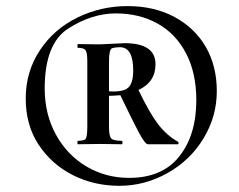

<svg xmlns="http://www.w3.org/2000/svg" viewBox="-20 -745 780 627"><path d="M415 -515.1Q415 -591.3 371.1 -590.8Q356 -590.8 345.9 -587.4Q335.9 -584 335.9 -543V-446.8Q381.8 -443.8 398.4 -458.5Q415 -473.1 415 -515.1ZM487.8 -535.2Q487.8 -476.6 432.1 -451.2Q468.3 -376 496.1 -339.6Q523.9 -303.2 561 -282.2Q563 -280.8 563 -277.3Q563 -273.9 561 -273.9H462.9Q454.1 -273.9 433.6 -312Q413.1 -350.1 373 -434.1Q349.1 -432.1 335.9 -432.1V-330.1Q335.9 -300.3 343.5 -292.7Q351.1 -285.2 377.9 -285.2Q379.9 -285.2 379.9 -279.5Q379.9 -273.9 377.9 -273.9L305.2 -274.9L233.9 -273.9Q232.9 -273.9 232.9 -279.5Q232.9 -285.2 233.9 -285.2Q249 -285.2 257.1 -289.1Q265.1 -293 265.1 -330.1V-544.9Q265.1 -572.8 259.5 -580.8Q253.9 -588.9 233.9 -588.9Q232.9 -588.9 232.9 -595Q232.9 -601.1 233.9 -601.1L305.2 -600.1L387.2 -604Q487.8 -604 487.8 -535.2ZM621.1 -418Q621.1 -505.9 588.1 -569.8Q555.2 -633.8 495.6 -667.5Q436 -701.2 357.9 -701.2Q279.8 -701.2 202.9 -651.9Q126 -602.5 126 -456.1Q126 -372.1 162.6 -305.4Q199.2 -238.8 262.2 -201.4Q325.2 -164.1 401.9 -164.1Q509.8 -164.1 565.4 -234.1Q621.1 -304.2 621.1 -418ZM652.1 -591.6Q688 -529.3 688 -447.3Q688 -365.2 645 -293.7Q602.1 -222.2 527.6 -180.2Q453.1 -138.2 370.1 -138.2Q287.1 -138.2 218 -173.1Q148.9 -208 106.4 -272Q64 -335.9 64 -423.3Q64 -510.7 109.9 -580.3Q155.8 -649.9 232.4 -687.5Q309.1 -725.1 396.5 -725.1Q483.9 -725.1 550 -689.5Q616.2 -653.8 652.1 -591.6Z"/></svg>

Font: Cormorant-Bold
Style: Bold
Weight: 700
Designer: Christian Thalmann (Catharsis Fonts)
Version: Version 3.000